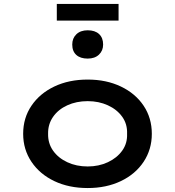

<svg xmlns="http://www.w3.org/2000/svg" viewBox="-20 -940 885 970"><path d="M423 10Q328 10 254.5 -25Q181 -60 139 -122.5Q97 -185 97 -264Q97 -344 139 -406Q181 -468 254.5 -503Q328 -538 423 -538Q517 -538 590.5 -503Q664 -468 705.5 -406Q747 -344 747 -264Q747 -185 705.5 -122.5Q664 -60 590.5 -25Q517 10 423 10ZM423 -99Q479 -99 525 -120.5Q571 -142 597.5 -179Q624 -216 622 -264Q624 -313 597.5 -350Q571 -387 525 -408Q479 -429 423 -429Q366 -429 320 -408Q274 -387 248 -349.5Q222 -312 223 -264Q222 -216 248 -179Q274 -142 320 -120.5Q366 -99 423 -99ZM423 -644Q386 -644 365.5 -662.5Q345 -681 345 -715Q345 -747 366 -767Q387 -787 423 -787Q460 -787 480.5 -768Q501 -749 501 -715Q501 -684 480 -664Q459 -644 423 -644ZM267 -836V-920H579V-836Z"/></svg>

Font: Lexend Mega Medium
Style: Regular
Weight: 500
Version: Version 1.007